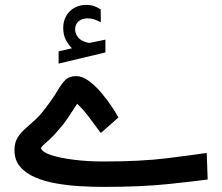

<svg xmlns="http://www.w3.org/2000/svg" viewBox="-20 -751 892 771"><path d="M269 -557.1Q253.4 -572.8 243.7 -592.3Q233.9 -611.8 233.9 -638.2Q233.9 -657.2 239.3 -672.4Q244.6 -687.5 253.9 -698.7Q267.1 -714.8 285.9 -723.1Q304.7 -731.4 324.7 -731.4Q345.2 -731.4 357.9 -726.6Q370.6 -721.7 384.3 -713.4L384.8 -661.6Q370.1 -669.4 358.2 -673.3Q346.2 -677.2 331.5 -677.2Q322.8 -677.2 312.7 -674.6Q302.7 -671.9 294.9 -665Q281.7 -653.3 281.7 -631.8Q282.2 -616.2 292.7 -602.1Q303.2 -587.9 327.1 -581.1Q329.6 -580.6 332 -579.6Q334.5 -578.6 337.4 -578.6Q339.8 -578.6 341.8 -579.1L403.3 -591.8V-540.5L215.3 -495.6V-544.9ZM384.8 -216.8Q364.3 -243.7 340.8 -275.9Q317.4 -308.1 290 -334.5Q276.9 -314.9 267.8 -300.8Q258.8 -286.6 249.3 -272.5Q239.7 -258.3 223.6 -239.3Q197.8 -208 180.9 -192.6Q164.1 -177.2 155.5 -169.9Q147 -162.6 144.5 -155.8Q149.9 -139.6 186.3 -127.9Q222.7 -116.2 277.8 -109.4Q333 -102.5 394.5 -102.5Q546.9 -102.5 651.6 -115.7Q756.3 -128.9 810.1 -136.7L814 -30.3Q765.6 -23.4 657 -12Q548.3 -0.5 395.5 -0.5Q350.6 -0.5 301 -3.4Q251.5 -6.3 204.8 -14.6Q158.2 -22.9 120.6 -39.1Q83 -55.2 60.5 -81.8Q38.1 -108.4 38.1 -147.9Q38.1 -175.8 48.8 -195.1Q59.6 -214.4 77.4 -230.7Q95.2 -247.1 116.5 -265.6Q137.7 -284.2 158.2 -311Q191.9 -354.5 209.5 -384.5Q227.1 -414.6 242.4 -429.9Q257.8 -445.3 285.2 -445.3Q311.5 -445.3 338.6 -424.8Q365.7 -404.3 389.6 -375.2Q413.6 -346.2 431.2 -319.3Q448.7 -292.5 455.6 -279.3Z"/></svg>

Font: Vazir Medium FD-UI
Style: Medium-FD-UI
Weight: 500
Designer: Saber Rastikerdar
Foundry: Saber Rastikerdar
Version: Version 30.1.0